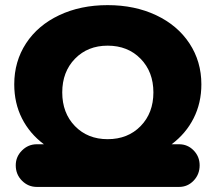

<svg xmlns="http://www.w3.org/2000/svg" viewBox="-20 -736 849 756"><path d="M403.8 -188Q483.4 -188 533.7 -239.5Q584 -291 584 -372.1Q584 -453.1 533.7 -504.6Q483.4 -556.2 403.8 -556.2Q325.2 -556.2 275.1 -504.6Q225.1 -453.1 225.1 -372.1Q225.1 -291 275.1 -239.5Q325.2 -188 403.8 -188ZM36.1 -403.8Q36.1 -494.1 82.5 -565.2Q128.9 -636.2 212.9 -676Q296.9 -715.8 403.8 -715.8Q510.7 -715.8 595 -676Q679.2 -636.2 726.1 -564.9Q772.9 -493.7 772.9 -403.8Q772.9 -330.6 742.4 -270.3Q711.9 -210 655.8 -168H685.1Q718.8 -168 742.4 -143.8Q766.1 -119.6 766.1 -85Q766.1 -49.3 742.4 -24.7Q718.8 0 685.1 0H125Q90.8 0 66.4 -24.7Q42 -49.3 42 -85Q42 -119.1 66.7 -143.6Q91.3 -168 125 -168H152.8Q96.7 -210 66.4 -270Q36.1 -330.1 36.1 -403.8Z"/></svg>

Font: LT Saeada
Style: Bold
Weight: 700
Designer: Daniel Lyons
Foundry: LyonsType
Version: Version 1.001